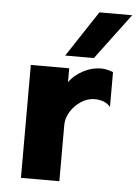

<svg xmlns="http://www.w3.org/2000/svg" viewBox="-50 -707 536 747"><g transform="rotate(5 218.0 -334.0)"><path d="M60 -441H210V-387Q229 -414 263 -432.5Q297 -451 336 -451Q346 -451 359 -448Q372 -445 381 -441V-305Q360 -330 319 -330Q292 -330 266.5 -313.5Q241 -297 225.5 -271.5Q210 -246 210 -220V0H60ZM308 -668H436L302 -489H190Z"/></g></svg>

Font: Teachers[wght]
Style: Regular
Weight: 400
Designer: Alfredo Marco Pradil & Chank Diesel
Version: Version 1.000;Glyphs 3.1.2 (3151)